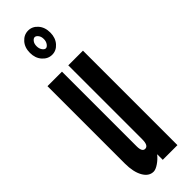

<svg xmlns="http://www.w3.org/2000/svg" viewBox="-263 -771 786 786"><g transform="rotate(-45 130.0 -378.0)"><path d="M78 8Q90 8 107.5 -3.8Q125 -15.5 138.5 -32.5V0H223.5V-547H138.5V-118.5Q138.5 -82.5 119.5 -82.5Q102 -82.5 102 -114.5V-547H18V-99Q18 -50.5 34.5 -21.2Q51 8 78 8ZM123 -624Q147 -624 164.2 -643.8Q181.5 -663.5 181.5 -694Q181.5 -725 164.2 -744.5Q147 -764 123 -764Q98.5 -764 81 -744.5Q63.5 -725 63.5 -694Q63.5 -663.5 81 -643.8Q98.5 -624 123 -624ZM123 -661Q115.5 -661 108.8 -670.5Q102 -680 102 -694Q102 -708.5 108.8 -717.2Q115.5 -726 123 -726Q130 -726 137 -717.2Q144 -708.5 144 -694Q144 -680 137 -670.5Q130 -661 123 -661Z"/></g></svg>

Font: League Gothic SemiCondensed
Style: Regular
Weight: 400
Width: 4
Designer: The League of Moveable Type
Version: Version 1.600; ttfautohint (v1.8.3)